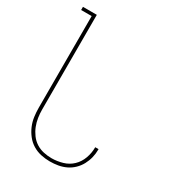

<svg xmlns="http://www.w3.org/2000/svg" viewBox="-180 -838 859 948"><g transform="rotate(30 250.0 -363.5)"><path d="M251 8Q226 8 200.5 2.5Q175 -3 153 -16.5Q131 -30 115 -50.5Q99 -71 89 -94.5Q79 -118 75.5 -143.5Q72 -169 72 -195V-717H12V-735H91V-195Q91 -172 94.5 -149Q98 -126 106.5 -104.5Q115 -83 129 -64Q143 -45 162.5 -32.5Q182 -20 205 -15Q228 -10 251 -10Q282 -10 313 -19Q344 -28 366.5 -49.5Q389 -71 400 -101.5Q411 -132 411 -163V-165H430V-163Q430 -139 424.5 -116.5Q419 -94 408 -73.5Q397 -53 380 -36.5Q363 -20 342 -10Q321 0 298 4Q275 8 251 8Z"/></g></svg>

Font: Iosevka Term Curly Thin
Style: Regular
Weight: 100
Designer: Belleve Invis
Foundry: Belleve Invis
Version: Version 32.3.0